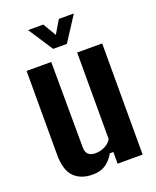

<svg xmlns="http://www.w3.org/2000/svg" viewBox="-148 -878 792 974"><g transform="rotate(-20 248.5 -391.5)"><path d="M183 9Q119 9 82.5 -27.5Q46 -64 46 -149V-600H179L181 -138Q181 -88 233 -88Q259 -88 284 -100.5Q309 -113 319 -134V-600H454V0H319V-63H300Q277 -24 249 -7.5Q221 9 183 9ZM124 -792H206L248 -721L290 -792H371L285 -659H211Z"/></g></svg>

Font: Big Shoulders Text ExtraBold
Style: Regular
Weight: 800
Designer: Patric King
Foundry: XO Type Co
Version: Version 1.000; ttfautohint (v1.8.2)